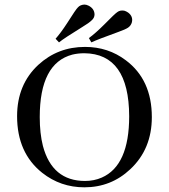

<svg xmlns="http://www.w3.org/2000/svg" viewBox="-20 -798 728 828"><path d="M346.7 -595.7Q229.5 -595.7 145.5 -518.6Q53.7 -433.6 53.7 -296.9Q53.7 -138.7 162.1 -52.7Q241.2 9.8 343.8 9.8Q459 9.8 542 -68.4Q634.8 -155.3 634.8 -293Q634.8 -454.1 522.5 -538.1Q446.3 -595.7 346.7 -595.7ZM346.7 -17.6Q205.1 -17.6 165 -168.9Q151.4 -222.7 151.4 -293Q151.4 -525.4 292 -562.5Q316.4 -568.4 343.8 -568.4Q536.1 -566.4 537.1 -296.9Q537.1 -84 418.9 -32.2Q385.7 -17.6 346.7 -17.6ZM375 -710Q387.7 -720.7 387.7 -736.3Q386.7 -760.7 362.3 -773.4Q352.5 -778.3 343.8 -778.3Q326.2 -777.3 316.4 -766.6Q307.6 -758.8 269.5 -698.2Q242.2 -656.2 219.7 -630.9L234.4 -615.2Q255.9 -632.8 335 -681.6Q364.3 -699.2 375 -710ZM532.2 -678.7Q544.9 -687.5 548.8 -702.1Q554.7 -727.5 532.2 -744.1Q523.4 -750 515.6 -752Q498 -754.9 486.3 -746.1Q475.6 -739.3 429.7 -692.4Q391.6 -654.3 363.3 -633.8L374 -615.2Q398.4 -627 490.2 -660.2Q520.5 -670.9 532.2 -678.7Z"/></svg>

Font: Abhaya Libre
Style: Regular
Weight: 400
Designer: Pushpananda Ekanayake, Sol Matas, Pathum Egodawatta
Foundry: Mooniak
Version: Version 1.050 ; ttfautohint (v1.6)